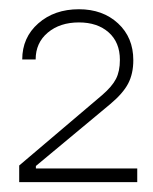

<svg xmlns="http://www.w3.org/2000/svg" viewBox="-20 -853 323 405"><path d="M20.5 -468.8V-503.9L195.3 -652.3Q216.3 -670.4 224.6 -686.5Q232.9 -702.6 232.9 -726.6Q232.9 -763.7 209.2 -784.7Q185.5 -805.7 146.5 -805.7Q106.4 -805.7 80.8 -784.2Q55.2 -762.7 55.2 -727.5H26.9Q26.9 -773.9 60.8 -803.7Q94.7 -833.5 146.5 -833.5Q196.8 -833.5 229 -803.7Q261.2 -773.9 261.2 -726.1Q261.2 -697.3 250.2 -676.5Q239.3 -655.8 212.4 -633.3L55.7 -502.9V-497.6H269.5V-468.8Z"/></svg>

Font: Estedad-FD Thin
Style: Regular
Weight: 100
Designer: Amin Abedi
Version: Version 7.3